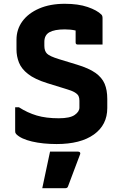

<svg xmlns="http://www.w3.org/2000/svg" viewBox="-20 -740 640 1013"><path d="M322 -720Q393 -720 442.5 -703Q492 -686 515 -663Q521 -657 521 -645V-505H390Q379 -505 379 -516V-579Q353 -585 322 -585Q268 -585 241 -570Q214 -555 214 -519V-498Q214 -471 228 -457Q242 -443 291 -428L386 -399Q449 -380 483.5 -355.5Q518 -331 532 -298Q546 -265 546 -218V-170Q546 -81 475.5 -30.5Q405 20 279 20Q206 20 148.5 6.5Q91 -7 66 -32Q63 -35 61.5 -38.5Q60 -42 60 -52V-174H80Q125 -145 174 -130.5Q223 -116 290 -116Q349 -116 374 -133.5Q399 -151 399 -172V-209Q399 -223 394.5 -233Q390 -243 374.5 -252.5Q359 -262 324 -272L230 -301Q163 -322 128 -349.5Q93 -377 80 -410Q67 -443 67 -479V-530Q67 -585 98 -627.5Q129 -670 186.5 -695Q244 -720 322 -720ZM244 60H392Q398 60 401.5 63.5Q405 67 403 73Q387 116 371.5 156.5Q356 197 339 243Q338 247 334.5 250Q331 253 324 253H203Q214 203 224 154Q234 105 244 60Z"/></svg>

Font: Recursive Sn Lnr St XBd
Style: Regular
Weight: 800
Version: Version 1.079;hotconv 1.0.112;makeotfexe 2.5.65598; ttfautoh